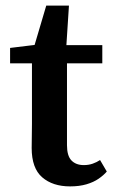

<svg xmlns="http://www.w3.org/2000/svg" viewBox="-20 -653 408 685"><path d="M158 -427V-492H345V-427ZM230 12Q168 12 130.5 -20.5Q93 -53 93 -125Q93 -146 93.5 -166.5Q94 -187 94 -211V-427H16V-482L139 -497L95 -464L145 -633H226L215 -463L219 -453V-135Q219 -97 235 -80.5Q251 -64 279 -64Q296 -64 310.5 -69Q325 -74 337 -82L361 -41Q350 -28 332 -15.5Q314 -3 288.5 4.5Q263 12 230 12Z"/></svg>

Font: Source Serif 4 SemiBold
Style: Regular
Weight: 600
Designer: Frank Grießhammer
Foundry: Adobe Systems Incorporated
Version: Version 4.004;hotconv 1.0.116;makeotfexe 2.5.65601